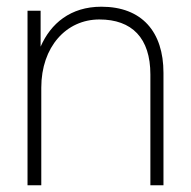

<svg xmlns="http://www.w3.org/2000/svg" viewBox="-20 -552 569 572"><path d="M428 -330V0H467V-335C467 -457 403 -532 282 -532C190 -532 131 -482 101 -413V-520H62V0H103V-291C103 -412 177 -494 276 -494C373 -494 428 -439 428 -330Z"/></svg>

Font: Aspekta 150
Style: Regular
Weight: 150
Designer: Ivo Dolenc
Version: Version 2.000